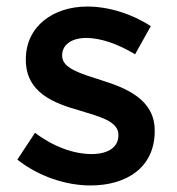

<svg xmlns="http://www.w3.org/2000/svg" viewBox="-20 -557 540 587"><path d="M257 10C367 10 453 -45 453 -156V-158C453 -253 366 -288 289 -312C227 -332 170 -348 170 -386V-388C170 -419 197 -441 244 -441C288 -441 342 -422 393 -391L441 -477C385 -514 313 -537 247 -537C142 -537 59 -476 59 -376V-374C59 -273 146 -241 224 -219C286 -200 342 -186 342 -145V-143C342 -108 312 -86 260 -86C206 -86 144 -108 87 -151L33 -69C99 -17 182 10 257 10Z"/></svg>

Font: Mission Medium
Style: Regular
Weight: 500
Version: Version 1.000;FEAKit 1.0